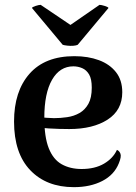

<svg xmlns="http://www.w3.org/2000/svg" viewBox="-20 -759 561 793"><path d="M285 14Q172 14 105 -56Q38 -126 38 -257Q38 -382 102 -454.5Q166 -527 287 -527Q344 -527 388.5 -510.5Q433 -494 459 -461Q485 -428 485 -378Q485 -304 424.5 -265Q364 -226 266 -226Q225 -226 182 -228.5Q139 -231 91 -243L94 -281Q117 -278 143.5 -275Q170 -272 203 -271Q229 -271 257 -275Q285 -279 308 -292Q331 -305 345 -330Q359 -355 359 -397Q359 -433 348 -451.5Q337 -470 319.5 -477.5Q302 -485 283 -485Q227 -485 195 -429.5Q163 -374 163 -272Q163 -193 181.5 -146.5Q200 -100 235 -80.5Q270 -61 317 -61Q372 -61 409.5 -83Q447 -105 463 -140Q473 -136 477.5 -124Q482 -112 471 -85Q452 -37 402.5 -11.5Q353 14 285 14ZM148 -739 271 -656 391 -739Q398 -739 412.5 -734.5Q427 -730 428 -726L301 -574Q295 -571 283 -570Q271 -569 258 -570.5Q245 -572 239 -574L112 -726Q113 -730 127 -734.5Q141 -739 148 -739Z"/></svg>

Font: Arima SemiBold
Style: Regular
Weight: 600
Designer: Joana Correia and Natanael Gama
Foundry: NDISCOVER
Version: Version 1.101;gftools[0.9.23]